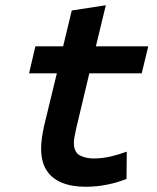

<svg xmlns="http://www.w3.org/2000/svg" viewBox="-20 -701 600 733"><path d="M307 12Q253 12 215 -4Q177 -20 157 -52Q137 -84 137 -134Q137 -153 140 -174.5Q143 -196 148 -219L197 -421H91L115 -524H221L254 -661L384 -681L346 -524H546L521 -421H321L271 -211Q268 -196 265 -182Q262 -168 262 -157Q262 -120 284.5 -108Q307 -96 337 -96Q370 -96 402 -103.5Q434 -111 464 -122L463 -18Q429 -4 388.5 4Q348 12 307 12Z"/></svg>

Font: Ubuntu Sans Mono SemiBold
Style: Italic
Weight: 600
Italic angle: -13.5°
Monospace: yes
Designer: Dalton Maag Ltd
Foundry: Dalton Maag Ltd
Version: Version 1.006